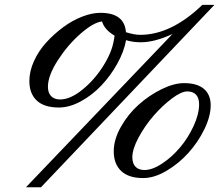

<svg xmlns="http://www.w3.org/2000/svg" viewBox="-20 -714 909 792"><path d="M86.9 58.6 691.4 -573.7Q617.7 -539.6 561 -539.6Q527.8 -539.6 500 -548.3Q491.7 -501.5 463.9 -451.4Q436 -401.4 398.4 -361.6Q360.8 -321.8 313.7 -296.1Q266.6 -270.5 223.1 -270.5Q162.1 -270.5 131.6 -299.3Q101.1 -328.1 101.1 -379.9Q101.1 -419.9 120.1 -461.9Q139.2 -503.9 170.7 -538.6Q202.1 -573.2 240 -601.3Q277.8 -629.4 318.6 -645.3Q359.4 -661.1 394 -661.1Q493.7 -661.1 499.5 -581.1Q534.2 -570.3 558.1 -570.3Q686.5 -570.3 814.5 -693.8H864.3L148.9 58.6ZM228 -303.7Q270 -303.7 319.8 -344Q369.6 -384.3 405.8 -441.7Q441.9 -499 449.7 -548.8Q450.2 -550.3 451.2 -557.1Q452.1 -564 452.6 -566.9Q410.6 -591.8 400.9 -625.5Q365.7 -621.6 312.7 -575.4Q259.8 -529.3 218.8 -465.8Q177.7 -402.3 177.7 -356Q177.7 -331.1 190.9 -317.4Q204.1 -303.7 228 -303.7ZM570.8 20.5Q510.7 20.5 480 -8.5Q449.2 -37.6 449.2 -89.8Q449.2 -138.7 478.8 -190.9Q508.3 -243.2 551.8 -282Q595.2 -320.8 646.2 -345.9Q697.3 -371.1 739.3 -371.1Q793.5 -371.1 821.3 -347.2Q849.1 -323.2 849.1 -279.8Q849.1 -234.4 823 -180.9Q796.9 -127.4 757.1 -83.3Q717.3 -39.1 666.7 -9.3Q616.2 20.5 570.8 20.5ZM575.7 -12.7Q608.9 -12.7 649.2 -39.6Q689.5 -66.4 722.7 -105.7Q755.9 -145 778.6 -194.1Q801.3 -243.2 801.3 -284.2Q801.3 -309.6 788.8 -323.2Q776.4 -336.9 752.4 -336.9Q728 -336.9 689 -307.6Q649.9 -278.3 614 -237.1Q578.1 -195.8 552 -147.5Q525.9 -99.1 525.9 -65.4Q525.9 -40 538.8 -26.4Q551.8 -12.7 575.7 -12.7Z"/></svg>

Font: Elstob 14pt
Style: Italic
Weight: 400
Italic angle: -20°
Designer: Peter S. Baker
Version: Version 1.015